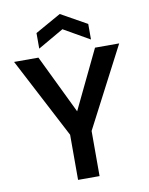

<svg xmlns="http://www.w3.org/2000/svg" viewBox="-98 -986 817 1056"><g transform="rotate(-10 310.5 -458.0)"><path d="M251 0V-252L17 -700H153L317 -361H306L469 -700H604L371 -252V0ZM166 -748V-835L310 -916L455 -835V-748L310 -831Z"/></g></svg>

Font: DM Sans 11pt SemiBold
Style: Regular
Weight: 600
Version: Version 4.004;gftools[0.9.30]